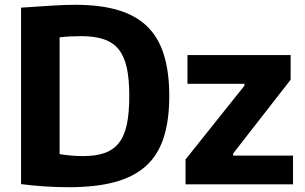

<svg xmlns="http://www.w3.org/2000/svg" viewBox="-20 -770 1276 802"><path d="M755 -104 1001 -412V-420H763V-540H1194V-437L954 -129V-120H1204V0H755ZM267 12Q216 12 164.5 8.5Q113 5 68 -1V-738Q140 -743 196 -746.5Q252 -750 295 -750Q398 -750 472.5 -728Q547 -706 594.5 -660Q642 -614 664.5 -541.5Q687 -469 687 -369Q687 -267 663.5 -194.5Q640 -122 589.5 -76.5Q539 -31 459.5 -9.5Q380 12 267 12ZM327 -118Q380 -118 417 -131Q454 -144 477 -173.5Q500 -203 510 -251Q520 -299 520 -370Q520 -440 509.5 -487.5Q499 -535 475.5 -564Q452 -593 413.5 -606Q375 -619 320 -619Q299 -619 276.5 -618Q254 -617 229 -614V-126Q256 -122 279.5 -120Q303 -118 327 -118Z"/></svg>

Font: Encode Sans Narrow
Style: Bold
Weight: 700
Designer: Pablo Impallari, Andres Torresi
Foundry: Pablo Impallari, Andres Torresi
Version: Version 1.000; ttfautohint (v1.00) -l 8 -r 50 -G 200 -x 14 -